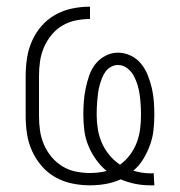

<svg xmlns="http://www.w3.org/2000/svg" viewBox="-20 -548 540 576"><path d="M431 8Q408 8 385.5 3.5Q363 -1 342 -10Q320 0 296.5 4Q273 8 250 8Q223 8 196.5 2.5Q170 -3 146.5 -16Q123 -29 105 -50Q87 -71 76 -95.5Q65 -120 61 -146.5Q57 -173 57 -200V-320Q57 -347 61 -373.5Q65 -400 76 -425Q87 -450 105 -470.5Q123 -491 146.5 -504Q170 -517 196.5 -522.5Q223 -528 250 -528V-491Q228 -491 206.5 -486.5Q185 -482 166.5 -471Q148 -460 134 -442.5Q120 -425 111.5 -405Q103 -385 100 -363.5Q97 -342 97 -320V-200Q97 -178 100 -156.5Q103 -135 111.5 -115Q120 -95 134 -78Q148 -61 166.5 -49.5Q185 -38 206.5 -33.5Q228 -29 250 -29Q262 -29 275 -30.5Q288 -32 300 -35Q282 -50 268 -69.5Q254 -89 245 -111Q236 -133 233 -156.5Q230 -180 230 -204Q230 -224 231.5 -243.5Q233 -263 237 -282.5Q241 -302 247.5 -321Q254 -340 266 -355.5Q278 -371 296 -380.5Q314 -390 334 -390Q354 -390 372.5 -381Q391 -372 403.5 -356.5Q416 -341 423.5 -322Q431 -303 435.5 -283.5Q440 -264 441.5 -244Q443 -224 443 -204Q443 -181 440.5 -158Q438 -135 430 -113Q422 -91 410 -71Q398 -51 380 -36Q393 -32 406 -30Q419 -28 432 -28Q434 -28 436.5 -28Q439 -28 441 -29L443 8ZM340 -54Q357 -66 370 -83.5Q383 -101 390.5 -121Q398 -141 400.5 -162Q403 -183 403 -204Q403 -219 402 -234Q401 -249 399 -264Q397 -279 392.5 -293.5Q388 -308 381 -321Q374 -334 361.5 -343.5Q349 -353 334 -353Q323 -353 313 -347.5Q303 -342 296.5 -333Q290 -324 286 -313.5Q282 -303 279 -292.5Q276 -282 274.5 -271Q273 -260 272 -249Q271 -238 270.5 -226.5Q270 -215 270 -204Q270 -182 273.5 -160.5Q277 -139 285.5 -119.5Q294 -100 308 -83Q322 -66 340 -54Z"/></svg>

Font: Iosevka SS18 Extralight
Style: Regular
Weight: 200
Monospace: yes
Designer: Belleve Invis
Foundry: Belleve Invis
Version: Version 25.1.1; ttfautohint (v1.8.4)